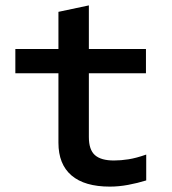

<svg xmlns="http://www.w3.org/2000/svg" viewBox="-20 -683 640 713"><path d="M388 10Q294 10 245.5 -31.5Q197 -73 197 -153V-411H37V-501H197V-639L310 -663V-501H522V-411H310V-174Q310 -127 332.5 -107Q355 -87 403 -87Q429 -87 457.5 -91.5Q486 -96 523 -109V-13Q491 -3 456 3.5Q421 10 388 10Z"/></svg>

Font: Red Hat Mono SemiBold
Style: Regular
Weight: 600
Monospace: yes
Designer: Pentagram, MCKL
Foundry: Pentagram, MCKL
Version: Version 1.023